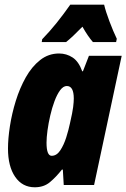

<svg xmlns="http://www.w3.org/2000/svg" viewBox="-20 -792 541 822"><path d="M128.9 9.8Q75.7 9.8 44.9 -34.9Q14.2 -79.6 14.2 -155.8Q14.2 -198.2 22.5 -252Q30.8 -305.7 47.6 -360.1Q64.5 -414.6 90.3 -460.7Q116.2 -506.8 151.9 -534.9Q187.5 -563 232.9 -563Q264.6 -563 290.8 -545.9Q316.9 -528.8 332 -486.8H335L360.8 -553.2H501L382.8 0H252.9L249 -65.9H245.1Q219.7 -33.7 193.6 -12Q167.5 9.8 128.9 9.8ZM201.2 -125Q222.7 -125 238 -148.2Q253.4 -171.4 263.7 -204.1Q273.9 -236.8 279.8 -265.1Q290.5 -311.5 293.2 -333.7Q295.9 -356 295.9 -370.1Q295.9 -423.8 266.1 -423.8Q251 -423.8 237.5 -405.8Q224.1 -387.7 213.4 -358.9Q202.6 -330.1 195.1 -297.1Q187.5 -264.2 183.3 -233.4Q179.2 -202.6 179.2 -181.2Q179.2 -125 201.2 -125ZM158.7 -611.8 160.6 -624Q192.9 -657.2 222.7 -694.3Q252.4 -731.4 280.8 -772H425.8Q432.6 -742.7 448.7 -700.2Q464.8 -657.7 480 -626L477.1 -611.8H377.9Q356 -636.7 333 -677.7Q311 -655.3 293.7 -638.9Q276.4 -622.6 262.7 -611.8Z"/></svg>

Font: Open Sans Condensed ExtraBold
Style: Italic
Weight: 800
Width: 3
Italic angle: -12°
Designer: Monotype Design Team
Foundry: Monotype Imaging Inc.
Version: Version 3.003; ttfautohint (v1.8.4)